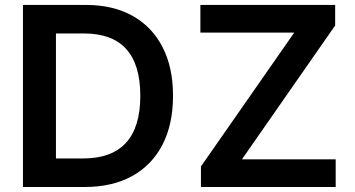

<svg xmlns="http://www.w3.org/2000/svg" viewBox="-20 -747 1417 767"><path d="M318.2 0H71.7V-727.3H323.2Q431.5 -727.3 509.4 -683.8Q587.4 -640.3 629.3 -558.9Q671.2 -477.6 671.2 -364.3Q671.2 -250.7 629.1 -169Q587 -87.4 508 -43.7Q429 0 318.2 0ZM203.5 -114H311.8Q540.5 -114 540.5 -364.3Q540.5 -613.3 315.7 -613.3H203.5ZM782.7 0V-82L1155.5 -616.8H780.5V-727.3H1318.9V-645.2L946.4 -110.4H1321V0Z"/></svg>

Font: Inter UI Semi Bold
Style: Regular
Weight: 600
Designer: Rasmus Andersson
Foundry: rsms
Version: 3.2;8d6f07862